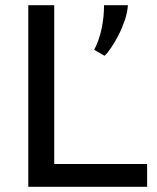

<svg xmlns="http://www.w3.org/2000/svg" viewBox="-20 -720 606 740"><path d="M547 0H89V-700H189V-88H547ZM473 -700Q471 -671 460.5 -640.5Q450 -610 436 -583Q422 -556 407.5 -535Q393 -514 383 -505L343 -528Q362 -564 371.5 -609Q381 -654 381 -700Z"/></svg>

Font: PT Sans Caption
Style: Regular
Weight: 400
Designer: A.Korolkova, O.Umpeleva, V.Yefimov
Foundry: ParaType Ltd
Version: Version 2.004W OFL